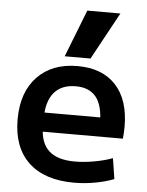

<svg xmlns="http://www.w3.org/2000/svg" viewBox="-55 -835 680 890"><g transform="rotate(5 284.5 -390.0)"><path d="M323 10Q185 10 111 -60Q37 -130 37 -260Q37 -386 105.5 -458Q174 -530 293 -530Q408 -530 471 -462Q534 -394 534 -269Q534 -255 533 -238Q532 -221 531 -213H105V-302H437L419 -275Q419 -357 387.5 -396.5Q356 -436 293 -436Q226 -436 191.5 -394.5Q157 -353 157 -272V-237Q157 -161 197 -124.5Q237 -88 318 -88Q360 -88 408 -96.5Q456 -105 493 -119L508 -23Q470 -8 421 1Q372 10 323 10ZM349 -570H229L315 -790H469Z"/></g></svg>

Font: M PLUS 1 SemiBold
Style: Regular
Weight: 600
Designer: Coji Morishita
Foundry: UNDERFOREST DESIGN
Version: Version 1.001